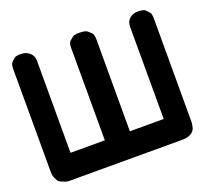

<svg xmlns="http://www.w3.org/2000/svg" viewBox="-128 -908 1163 1075"><g transform="rotate(-20 453.0 -370.0)"><path d="M99.1 -750Q66.9 -751 57.4 -741.9Q47.9 -732.9 38.1 -723.9Q28.3 -714.8 28.3 -683.1L28.8 -80.6Q28.8 -49.8 34.4 -38.8Q40 -27.8 45.7 -16.8Q51.3 -5.9 75.7 2Q90.8 10.3 111.3 10.3H785.6Q815.9 10.3 836.9 -2.9Q857.9 -15.6 861.8 -41.5Q866.2 -58.6 865.2 -80.1V-680.2Q865.2 -711.4 856.2 -720.9Q847.2 -730.5 837.9 -739.7Q828.6 -749 796.9 -750Q764.6 -751 744.6 -732.9Q724.1 -715.3 724.1 -684.1Q724.6 -396 724.6 -134.8H522.9V-681.2Q522.9 -711.9 512.9 -721.2Q502.9 -730.5 492.9 -739.7Q482.9 -749 449.2 -750Q415 -751 404.8 -742.2Q394.5 -733.4 384 -724.4Q373.5 -715.3 373.5 -684.1L374 -135.3H169.4V-681.2Q169.9 -711.9 149.9 -730.5Q130.9 -749 99.1 -750Z"/></g></svg>

Font: Comic Relief
Style: Bold
Weight: 700
Designer: Jeff Davis
Foundry: Loudifier
Version: Version 1.200; ttfautohint (v1.8.4.7-5d5b)